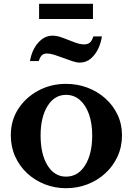

<svg xmlns="http://www.w3.org/2000/svg" viewBox="-20 -982 700 1012"><path d="M328 -540Q388 -540 441 -520Q494 -500 535 -463.5Q576 -427 599.5 -377.5Q623 -328 623 -269Q623 -208 599.5 -157Q576 -106 535 -68.5Q494 -31 441 -10.5Q388 10 328 10Q269 10 216.5 -10.5Q164 -31 123.5 -68.5Q83 -106 60 -157Q37 -208 37 -269Q37 -348 77 -409Q117 -470 183 -505Q249 -540 328 -540ZM328 -482Q267 -482 230.5 -423Q194 -364 194 -268Q194 -169 230.5 -110Q267 -51 328 -51Q391 -51 428.5 -110.5Q466 -170 466 -268Q466 -332 449 -380Q432 -428 401 -455Q370 -482 328 -482ZM138 -660Q148 -719 181 -756.5Q214 -794 257 -794Q281 -794 311.5 -782.5Q342 -771 371.5 -759.5Q401 -748 423 -748Q442 -748 453.5 -757.5Q465 -767 472 -790H517Q513 -758 498 -726Q483 -694 458.5 -673Q434 -652 400 -652Q384 -652 361.5 -659.5Q339 -667 314 -676.5Q289 -686 266.5 -693Q244 -700 228 -700Q211 -700 201.5 -691.5Q192 -683 184 -660ZM470 -882H186V-962H470Z"/></svg>

Font: Libre Baskerville
Style: Bold
Weight: 700
Designer: Pablo Impallari, Rodrigo Fuenzalida
Foundry: Pablo Impallari, Rodrigo Fuenzalida
Version: Version 1.051; ttfautohint (v1.8.4.7-5d5b)